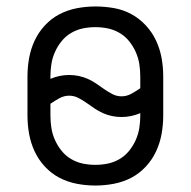

<svg xmlns="http://www.w3.org/2000/svg" viewBox="-20 -562 590 594"><path d="M275 12Q246 12 217.5 6.5Q189 1 164 -12Q139 -25 119 -46.5Q99 -68 87 -94Q75 -120 70 -148Q65 -176 65 -205V-325Q65 -354 70 -382Q75 -410 87 -436Q99 -462 119 -483.5Q139 -505 164 -518Q189 -531 217.5 -536.5Q246 -542 275 -542Q304 -542 332.5 -537Q361 -532 386 -518.5Q411 -505 431 -483.5Q451 -462 463 -436Q475 -410 480 -382Q485 -354 485 -325V-205Q485 -176 480 -148Q475 -120 463 -94Q451 -68 431 -46.5Q411 -25 386 -12Q361 1 332.5 6.5Q304 12 275 12ZM356 -264Q372 -264 386.5 -272Q401 -280 414 -289V-325Q414 -345 411 -364Q408 -383 400 -401Q392 -419 379.5 -434.5Q367 -450 350 -460Q333 -470 314 -474Q295 -478 275 -478Q255 -478 236 -474Q217 -470 200 -460Q183 -450 170.5 -434.5Q158 -419 150 -401Q142 -383 139 -364Q136 -345 136 -325V-318Q150 -324 164.5 -327Q179 -330 194 -330Q209 -330 223.5 -327Q238 -324 251.5 -318Q265 -312 277.5 -303.5Q290 -295 302 -286.5Q314 -278 327.5 -271Q341 -264 356 -264ZM275 -52Q295 -52 314 -56Q333 -60 350 -70Q367 -80 379.5 -95.5Q392 -111 400 -129Q408 -147 411 -166Q414 -185 414 -205V-212Q400 -206 385.5 -203Q371 -200 356 -200Q341 -200 326.5 -203Q312 -206 298.5 -212Q285 -218 272.5 -226.5Q260 -235 248 -243.5Q236 -252 222.5 -259Q209 -266 194 -266Q178 -266 163.5 -258Q149 -250 136 -241V-205Q136 -185 139 -166Q142 -147 150 -129Q158 -111 170.5 -95.5Q183 -80 200 -70Q217 -60 236 -56Q255 -52 275 -52Z"/></svg>

Font: Lode Term
Style: Regular
Weight: 400
Monospace: yes
Designer: Belleve Invis
Foundry: Belleve Invis
Version: Version 29.2.0